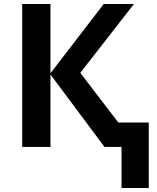

<svg xmlns="http://www.w3.org/2000/svg" viewBox="-20 -734 782 959"><path d="M649 -714 381 -370 571 -122H723V205H587V0H502L232 -362V0H91V-714H232V-368L498 -714Z"/></svg>

Font: Noto Sans UI
Style: Bold
Weight: 700
Designer: Monotype Design Team
Foundry: Monotype Imaging Inc.
Version: Version 1.901